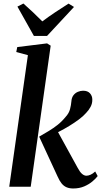

<svg xmlns="http://www.w3.org/2000/svg" viewBox="-20 -1061 575 1091"><path d="M32.5 0 138.5 -747.5 72.5 -765.5 78 -793.5 247.5 -814.5 268 -801.5 154.5 0ZM396 10Q374.5 10 358.5 3.2Q342.5 -3.5 330.2 -18.5Q318 -33.5 307 -58.5L202.5 -284.5Q232 -301.5 258 -317.2Q284 -333 307.8 -351.8Q331.5 -370.5 353 -397Q372 -417.5 378 -441Q384 -464.5 385.5 -484Q387 -506 397.2 -519.5Q407.5 -533 422.5 -539.2Q437.5 -545.5 452 -545.5Q478 -545.5 491.2 -530.8Q504.5 -516 504.5 -495.5Q505 -473.5 495 -454.5Q485 -435.5 469.5 -419.5Q453.5 -401 428 -382Q402.5 -363 373.2 -345.2Q344 -327.5 315.8 -313Q287.5 -298.5 265.5 -288.5L299.5 -329L421.5 -107Q434 -83.5 446.2 -73Q458.5 -62.5 471 -62.5Q481.5 -62.5 494.2 -68Q507 -73.5 521 -86.5L535 -60.5Q525.5 -47.5 506 -30.8Q486.5 -14 458.8 -2Q431 10 396 10ZM172.5 -857 79 -1023.5 113 -1041Q140.5 -1016.5 167.8 -991Q195 -965.5 220.5 -939.5Q255 -965.5 293 -990.8Q331 -1016 369.5 -1040.5L400.5 -1021.5L247.5 -857Z"/></svg>

Font: Merriweather 72pt SemiBold
Style: Italic
Weight: 600
Italic angle: -7.8°
Version: Version 2.101